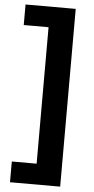

<svg xmlns="http://www.w3.org/2000/svg" viewBox="-63 -829 504 1033"><g transform="rotate(5 189.0 -313.0)"><path d="M303 -793V167H32V55H166V-682H32V-793Z"/></g></svg>

Font: Mona Sans
Style: Bold
Weight: 700
Designer: Deni Anggara
Foundry: GitHub
Version: Version 2.000;Glyphs 3.2.3 (3260)